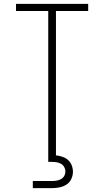

<svg xmlns="http://www.w3.org/2000/svg" viewBox="-20 -755 540 995"><path d="M230 0V-698H63V-735H437V-698H270V0ZM150 220V183H250Q262 183 274 181Q286 179 296.5 173Q307 167 313 156.5Q319 146 319 134Q319 122 313 111Q307 100 296.5 94Q286 88 274 86Q262 84 250 84H230V0H270V50Q287 52 303.5 57.5Q320 63 332.5 74Q345 85 351.5 101.5Q358 118 358 135Q358 154 349.5 172.5Q341 191 324.5 201.5Q308 212 288.5 216Q269 220 250 220Z"/></svg>

Font: Iosevka Curly Extralight
Style: Regular
Weight: 200
Monospace: yes
Designer: Belleve Invis
Foundry: Belleve Invis
Version: Version 22.1.2; ttfautohint (v1.8.4)